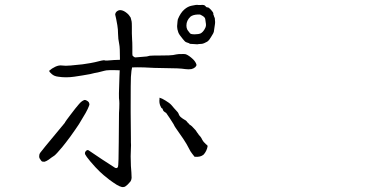

<svg xmlns="http://www.w3.org/2000/svg" viewBox="-20 -749 1540 787"><path d="M647.5 -299.8Q645.5 -306.6 641.6 -305.7Q641.6 -305.7 641.6 -306.6Q637.7 -313.5 636.7 -316.4Q631.8 -329.1 633.8 -342.8V-343.8Q633.8 -343.8 633.8 -348.6Q644.5 -345.7 658.2 -336.9Q674.8 -327.1 682.6 -318.4Q688.5 -311.5 693.4 -305.7Q699.2 -299.8 704.1 -293.9Q710 -288.1 711.9 -283.2Q714.8 -273.4 722.7 -267.6Q728.5 -262.7 735.4 -258.8Q741.2 -255.9 744.1 -252.9Q748 -247.1 754.9 -241.2V-240.2Q760.7 -236.3 766.6 -231.4Q776.4 -221.7 782.2 -214.8Q788.1 -205.1 793.9 -198.2V-197.3Q802.7 -188.5 805.7 -182.6Q812.5 -168 820.3 -162.1Q825.2 -156.2 826.2 -156.2L827.1 -155.3H828.1H829.1Q829.1 -155.3 829.1 -154.8Q829.1 -154.3 830.1 -152.3V-150.4L831.1 -149.4Q827.1 -128.9 814.5 -115.2Q801.8 -104.5 780.3 -106.4Q776.4 -106.4 775.4 -108.4V-109.4L774.4 -110.4Q772.5 -113.3 767.6 -119.1Q763.7 -124 760.7 -128.9Q743.2 -163.1 731.4 -179.7L700.2 -224.6Q695.3 -231.4 691.4 -240.2Q683.6 -252 675.8 -264.6Q662.1 -285.2 661.1 -286.1Q648.4 -293 647.5 -299.8ZM796.9 -689.5Q792 -689.5 790 -689.5Q770.5 -688.5 760.7 -680.7Q744.1 -665 744.1 -644.5Q744.1 -635.7 747.1 -628.9Q748 -626 756.8 -615.2Q758.8 -611.3 763.2 -609.9Q767.6 -608.4 776.4 -608.4Q777.3 -608.4 779.3 -608.4Q793.9 -608.4 802.7 -612.3Q811.5 -617.2 818.4 -628.9Q824.2 -638.7 824.2 -644Q824.2 -649.4 824.2 -650.4Q824.2 -652.3 821.3 -670.9Q820.3 -678.7 807.6 -685.5Q801.8 -688.5 799.8 -689.5Q796.9 -689.5 796.9 -689.5ZM709 -669.9Q719.7 -696.3 735.4 -710Q750 -722.7 765.6 -725.6Q786.1 -730.5 793 -728.5Q796.9 -728.5 801.8 -728.5Q818.4 -730.5 822.3 -723.6Q824.2 -721.7 826.2 -719.7Q827.1 -719.7 830.1 -718.8H831.1Q835.9 -718.8 844.7 -709Q854.5 -698.2 854.5 -693.4V-689.5Q855.5 -687.5 856.4 -685.5Q857.4 -681.6 858.4 -678.7Q861.3 -676.8 861.3 -663.1Q862.3 -660.2 861.3 -651.4Q857.4 -623 856.4 -618.2Q856.4 -615.2 844.7 -596.7Q836.9 -583 831.1 -580.1V-579.1Q815.4 -570.3 807.6 -569.3Q790 -568.4 789.1 -567.4Q787.1 -567.4 774.4 -568.4L758.8 -569.3Q755.9 -572.3 745.1 -575.2Q739.3 -577.1 736.3 -581.1L729.5 -588.9Q713.9 -607.4 710.9 -616.2Q706.1 -629.9 706.1 -638.7Q706.1 -642.6 706.1 -643.6Q708 -668 709 -669.9ZM516.6 -68.4 518.6 -42Q519.5 -20.5 519.5 -19.5Q518.6 -10.7 514.6 -4.9Q511.7 -1 502.9 7.8Q494.1 15.6 491.2 16.6Q484.4 18.6 479.5 17.6Q470.7 15.6 459 8.8Q443.4 -1 427.7 -12.7Q401.4 -33.2 389.6 -44.9Q372.1 -61.5 350.6 -86.9Q332 -109.4 329.1 -116.2Q326.2 -124 332.5 -130.4Q338.9 -136.7 344.7 -131.8Q349.6 -127.9 398.4 -95.7Q443.4 -66.4 451.2 -61.5Q457 -58.6 460.9 -61.5Q464.8 -64.5 464.8 -74.2Q464.8 -78.1 465.8 -96.7Q466.8 -143.6 466.8 -168Q467.8 -215.8 467.8 -286.1Q467.8 -290 468.8 -304.7Q469.7 -329.1 468.8 -335.9Q465.8 -346.7 469.7 -437.5L470.7 -460.9Q418.9 -462.9 408.2 -459Q392.6 -455.1 380.9 -452.1Q368.2 -450.2 349.6 -445.3Q318.4 -439.5 284.2 -434.6Q250 -429.7 218.8 -434.6Q202.1 -436.5 192.4 -445.3Q181.6 -454.1 181.6 -459Q192.4 -468.8 207 -475.6Q221.7 -482.4 234.4 -480.5Q247.1 -478.5 269.5 -480.5Q293 -482.4 318.4 -485.4Q358.4 -491.2 369.1 -494.1Q402.3 -502.9 408.2 -502Q411.1 -500 421.9 -501Q433.6 -502 446.3 -502.9Q459 -503.9 471.7 -503.9Q471.7 -555.7 468.8 -567.4Q463.9 -590.8 463.9 -609.9Q463.9 -628.9 460.9 -646Q458 -663.1 456.1 -671.9L452.1 -689.5Q453.1 -698.2 460 -703.1Q467.8 -709 477.5 -707Q488.3 -705.1 500 -695.3Q508.8 -688.5 515.6 -676.8Q516.6 -674.8 519.5 -661.1Q520.5 -656.2 520.5 -639.6Q520.5 -627 520.5 -612.3Q520.5 -597.7 521.5 -586.9Q522.5 -576.2 522.5 -557.1Q522.5 -538.1 522.5 -538.1Q522.5 -532.2 522.5 -528.3Q523.4 -525.4 522.5 -522.5Q529.3 -513.7 535.2 -513.7L582 -517.6L589.8 -519.5Q592.8 -519.5 592.8 -520.5Q594.7 -520.5 616.2 -521.5Q625 -521.5 638.7 -521.5Q679.7 -521.5 689.5 -523.4Q703.1 -526.4 712.9 -527.3Q736.3 -528.3 742.2 -526.4Q754.9 -521.5 771.5 -505.9Q782.2 -495.1 785.2 -484.4Q786.1 -479.5 780.3 -473.6Q773.4 -467.8 764.6 -465.8Q752.9 -463.9 739.3 -465.8Q727.5 -467.8 706.1 -468.8L612.3 -470.7Q570.3 -472.7 570.3 -472.7Q543.9 -473.6 521.5 -472.7Q518.6 -463.9 516.6 -433.6Q515.6 -416 515.6 -316.4Q515.6 -302.7 515.6 -288.1L516.6 -180.7Q516.6 -176.8 516.6 -166Q517.6 -155.3 516.6 -140.6Q515.6 -114.3 515.6 -108.4Q515.6 -90.8 516.6 -68.4ZM152.3 -86.9Q148.4 -89.8 144.5 -96.7Q141.6 -99.6 140.6 -105.5Q140.6 -109.4 141.1 -113.8Q141.6 -118.2 145 -123Q148.4 -127.9 166 -149.4L246.1 -246.1V-247.1Q250 -253.9 269.5 -279.3Q290 -306.6 303.7 -322.3Q314.5 -335 325.2 -338.9Q330.1 -340.8 339.8 -334Q344.7 -331.1 345.7 -325.2Q347.7 -320.3 344.7 -314.5Q340.8 -303.7 331.1 -286.1Q315.4 -258.8 303.7 -240.2Q293 -223.6 268.6 -189.5Q246.1 -159.2 235.4 -146.5Q210.9 -117.2 203.1 -111.3Q189.5 -102.5 179.7 -94.7Q169.9 -87.9 162.1 -85.9Z"/></svg>

Font: ToneOZ-Zhuyin-Tsuipita-TC
Style: Regular
Weight: 400
Designer: ÂÆ£ÂøóÂáåJeffrey Xuan(jeffreyx@gmail.com, ToneOZ.com) ÈòøÂù§(cjkFonts)
Foundry: ToneOZ
Version: Version 0.240710